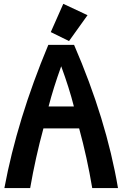

<svg xmlns="http://www.w3.org/2000/svg" viewBox="-20 -962 626 982"><path d="M303.7 -942.4 427.7 -884.3 333 -752 239.7 -797.9ZM357.9 -417.5Q334 -511.7 293 -623Q252.9 -511.7 228.5 -417.5ZM2.4 0Q67.9 -351.6 227.1 -732.4H358.9Q523.9 -351.6 583.5 0H451.7Q425.8 -155.3 384.8 -305.2H202.1Q161.6 -156.7 134.3 0Z"/></svg>

Font: Consola Mono
Style: Bold
Weight: 700
Monospace: yes
Designer: Wojciech Kalinowski "wmk69" (wmk69@o2.pl)
Foundry: Wojciech Kalinowski "wmk69" (wmk69@o2.pl)
Version: Version 2.1.0